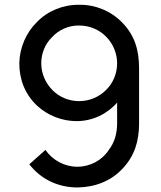

<svg xmlns="http://www.w3.org/2000/svg" viewBox="-20 -785 687 820"><path d="M105.2 -83.3C154.2 -19.8 228.1 15.6 310.4 15.6C384.4 14.6 453.1 -10.4 504.2 -65.6C554.2 -118.8 574 -181.2 574 -258.3V-491.7C574 -569.8 556.2 -633.3 502.1 -688.5C455.2 -737.5 387.5 -765.6 318.8 -764.6C250 -765.6 183.3 -738.5 137.5 -690.6C91.7 -645.8 63.5 -581.2 62.5 -514.6C62.5 -443.8 87.5 -382.3 137.5 -334.4C183.3 -291.7 244.8 -267.7 307.3 -267.7C375 -267.7 437.5 -297.9 480.2 -346.9V-258.3C480.2 -214.6 468.8 -176 444.8 -144.8C416.7 -101 365.6 -72.9 310.4 -72.9C255.2 -72.9 204.2 -101 174 -144.8ZM318.8 -676C363.5 -676 406.3 -657.3 435.4 -626C463.5 -596.9 480.2 -556.2 480.2 -514.6C480.2 -471.9 463.5 -431.3 434.4 -402.1C405.2 -371.9 363.5 -353.1 317.7 -353.1C275 -353.1 234.4 -369.8 205.2 -399C175 -429.2 156.2 -469.8 156.2 -514.6C156.2 -557.3 172.9 -596.9 201 -625C230.2 -657.3 272.9 -677.1 318.8 -676Z"/></svg>

Font: Manrope3 Medium
Style: Regular
Weight: 500
Width: 4
Designer: Mikhail Sharanda
Foundry: Mikhail Sharanda
Version: Version 3.000;PS 003.000;hotconv 1.0.88;makeotf.lib2.5.64775